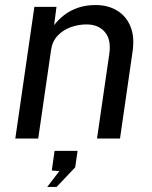

<svg xmlns="http://www.w3.org/2000/svg" viewBox="-20 -544 597 754"><path d="M40.1 0 115 -517H201.8L192.5 -445.2Q209 -466.9 232.2 -484.9Q255.4 -502.8 286.1 -513.5Q316.9 -524.2 356.1 -524.2Q403 -524.2 438.8 -503.1Q474.6 -482 492 -440.9Q509.4 -399.8 500.4 -339.8L451.3 0H361L409 -330.9Q417.6 -387.7 392.1 -417.9Q366.5 -448.1 319.9 -448.1Q287.2 -448.1 257 -436.9Q226.7 -425.8 205.9 -403.5Q185.2 -381.1 180.5 -347.3L130.1 0ZM165.5 190.1 213 128 183.4 125.6 194.3 48.5H284.6L275.2 113.2L202.2 190.1Z"/></svg>

Font: Public Sans Thin
Style: Italic
Weight: 100
Italic angle: -8°
Designer: The Public Sans project authors (U.S. Web Design System). Libre Franklin designed by Pablo Impallari and Rodrigo Fuenzal
Version: Version 2.000